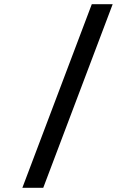

<svg xmlns="http://www.w3.org/2000/svg" viewBox="-20 -730 640 910"><path d="M86 160 415 -710H514L185 160Z"/></svg>

Font: TypoPRO Source Code Pro
Style: Regular
Weight: 600
Monospace: yes
Designer: Paul D. Hunt, Teo Tuominen
Foundry: Adobe Systems Incorporated
Version: Version 2.010;PS 1.0;hotconv 1.0.84;makeotf.lib2.5.63406